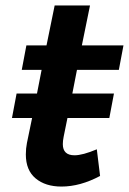

<svg xmlns="http://www.w3.org/2000/svg" viewBox="-20 -680 474 706"><path d="M263 -423 246 -336H399L382 -246H228L214 -177Q211 -162 211 -150Q211 -109 254 -109Q284 -109 336 -131L348 -33Q275 6 206 6Q147 6 111 -24Q75 -54 75 -112Q75 -134 79 -154L98 -246H24L41 -336H116L133 -423H60L77 -513H151L181 -660H311L281 -513H434L417 -423Z"/></svg>

Font: Gontserrat Medium
Style: Italic
Weight: 500
Italic angle: -11.3°
Designer: Julieta Ulanovsky
Foundry: Julieta Ulanovsky
Version: Version 6.001